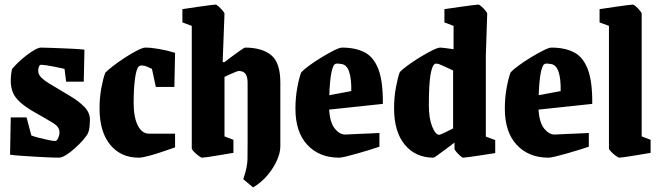

<svg xmlns="http://www.w3.org/2000/svg" viewBox="-20 -678 2881 839"><path d="M237 11Q225 11 198.5 10Q172 9 139.5 7Q107 5 76 3Q45 1 24 -2L27 -165H96L117 -86Q133 -80 153.5 -75Q174 -70 192.5 -66Q211 -62 221 -62Q229 -62 234.5 -75Q240 -88 240 -100Q240 -123 213.5 -139.5Q187 -156 139 -183Q94 -208 69.5 -230Q45 -252 36 -274.5Q27 -297 27 -325Q27 -338 28.5 -352Q30 -366 33 -377Q43 -389 59.5 -405Q76 -421 95.5 -436Q115 -451 132 -460.5Q149 -470 159 -470Q172 -470 197 -469Q222 -468 251 -467Q280 -466 306.5 -464.5Q333 -463 349 -461L346 -321H269L262 -377Q258 -378 244 -381Q230 -384 212.5 -387.5Q195 -391 180.5 -393Q166 -395 161 -395Q153 -395 150 -386.5Q147 -378 147 -369Q147 -352 161 -338.5Q175 -325 193.5 -314Q212 -303 227 -294Q255 -277 289.5 -256.5Q324 -236 348.5 -211Q373 -186 373 -155Q373 -143 371.5 -126Q370 -109 365 -97Q358 -83 342 -65Q326 -47 306.5 -29.5Q287 -12 268.5 -0.5Q250 11 237 11Z M586 11Q508 11 461.5 -45.5Q415 -102 415 -205Q415 -252 423 -294.5Q431 -337 440 -360Q450 -371 474 -389.5Q498 -408 526.5 -426.5Q555 -445 579.5 -457.5Q604 -470 615 -470Q641 -470 677.5 -463.5Q714 -457 745 -447L742 -298H661L644 -377Q634 -382 622 -387Q610 -392 599 -392Q591 -392 587 -388Q576 -379 570 -335Q564 -291 564 -228Q564 -166 582 -130Q600 -94 631 -94H745V-34Q727 -28 695.5 -17Q664 -6 633 2.5Q602 11 586 11Z M777 -580V-638Q777 -638 797 -641Q817 -644 844 -648Q871 -652 894 -655Q917 -658 922 -658Q926 -658 935 -650Q944 -642 952.5 -632Q961 -622 961 -619L953 -407L960 -406Q976 -418 996 -433Q1016 -448 1032 -459Q1048 -470 1051 -470Q1124 -470 1164.5 -437.5Q1205 -405 1205 -317V-38Q1205 -11 1190.5 22Q1176 55 1149.5 87Q1123 119 1086 141L1043 105Q1061 53 1061.5 17.5Q1062 -18 1062 -58V-315Q1062 -340 1055 -351.5Q1048 -363 1038.5 -365.5Q1029 -368 1024 -368Q1020 -368 1008 -363Q996 -358 982 -352Q968 -346 961 -342V-82L1000 -67V-10Q1000 -10 981 -7Q962 -4 936.5 0.5Q911 5 889.5 8Q868 11 863 11Q859 11 848 3Q837 -5 827.5 -15Q818 -25 818 -29V-565Z M1638 -37Q1624 -32 1598 -24Q1572 -16 1544 -8Q1516 0 1493.5 5.5Q1471 11 1462 11Q1375 11 1323 -45Q1271 -101 1271 -203Q1271 -251 1279 -294.5Q1287 -338 1296 -361Q1306 -373 1330.5 -391Q1355 -409 1384.5 -427Q1414 -445 1439 -457.5Q1464 -470 1475 -470Q1533 -470 1573 -449.5Q1613 -429 1633.5 -375.5Q1654 -322 1653 -224L1418 -199Q1422 -142 1443 -116Q1464 -90 1489 -90Q1490 -90 1507.5 -91Q1525 -92 1550 -93Q1575 -94 1599 -95Q1623 -96 1638 -97ZM1444 -398Q1434 -392 1427.5 -357Q1421 -322 1419 -262L1515 -280Q1516 -333 1506 -363.5Q1496 -394 1474 -398Q1469 -399 1459 -400Q1449 -401 1444 -398Z M1904 -470Q1910 -470 1925.5 -468Q1941 -466 1962 -463V-565L1922 -580V-638Q1922 -638 1942.5 -641Q1963 -644 1991 -648Q2019 -652 2042.5 -655Q2066 -658 2071 -658Q2074 -658 2083.5 -650Q2093 -642 2101 -632Q2109 -622 2109 -619L2103 -435V-81L2144 -66V-9Q2144 -9 2124.5 -6Q2105 -3 2079 1Q2053 5 2031 8Q2009 11 2004 11Q2000 11 1991 3Q1982 -5 1974 -14.5Q1966 -24 1966 -28V-55Q1952 -44 1931 -28.5Q1910 -13 1893.5 -1Q1877 11 1874 11Q1796 11 1749 -45.5Q1702 -102 1702 -205Q1702 -252 1710 -295.5Q1718 -339 1727 -363Q1737 -374 1761.5 -392Q1786 -410 1814.5 -427.5Q1843 -445 1868 -457.5Q1893 -470 1904 -470ZM1881 -399Q1868 -393 1861 -350Q1854 -307 1854 -218Q1854 -161 1868.5 -125Q1883 -89 1899 -89Q1903 -89 1918 -96Q1933 -103 1946.5 -110Q1960 -117 1960 -117V-370Q1951 -374 1934.5 -382Q1918 -390 1903 -396Q1888 -402 1881 -399Z M2553 -37Q2539 -32 2513 -24Q2487 -16 2459 -8Q2431 0 2408.5 5.5Q2386 11 2377 11Q2290 11 2238 -45Q2186 -101 2186 -203Q2186 -251 2194 -294.5Q2202 -338 2211 -361Q2221 -373 2245.5 -391Q2270 -409 2299.5 -427Q2329 -445 2354 -457.5Q2379 -470 2390 -470Q2448 -470 2488 -449.5Q2528 -429 2548.5 -375.5Q2569 -322 2568 -224L2333 -199Q2337 -142 2358 -116Q2379 -90 2404 -90Q2405 -90 2422.5 -91Q2440 -92 2465 -93Q2490 -94 2514 -95Q2538 -96 2553 -97ZM2359 -398Q2349 -392 2342.5 -357Q2336 -322 2334 -262L2430 -280Q2431 -333 2421 -363.5Q2411 -394 2389 -398Q2384 -399 2374 -400Q2364 -401 2359 -398Z M2686 11Q2682 11 2671 3Q2660 -5 2650.5 -15Q2641 -25 2641 -29V-565L2600 -580V-638Q2600 -638 2620 -641Q2640 -644 2667.5 -648Q2695 -652 2717.5 -655Q2740 -658 2746 -658Q2749 -658 2758.5 -650Q2768 -642 2776 -632Q2784 -622 2784 -619V-82L2823 -67V-10Q2823 -10 2804.5 -7Q2786 -4 2760 0.5Q2734 5 2712.5 8Q2691 11 2686 11Z"/></svg>

Font: Grenze Gotisch ExtraBold
Style: Regular
Weight: 800
Designer: Renata Polastri
Foundry: Omnibus-Type
Version: Version 1.001